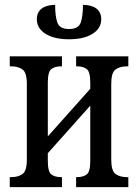

<svg xmlns="http://www.w3.org/2000/svg" viewBox="-20 -767 566 787"><path d="M20 0V-41H27Q54 -41 72 -53.5Q90 -66 90 -113V-423Q90 -470 72 -482.5Q54 -495 27 -495H20V-536H234V-495H229Q205 -495 190.5 -484Q176 -473 176 -428V-208L350 -403V-428Q350 -473 335.5 -484Q321 -495 297 -495H292V-536H506V-495H499Q472 -495 454 -482.5Q436 -470 436 -423V-113Q436 -66 454 -53.5Q472 -41 499 -41H506V0H292V-41H297Q321 -41 335.5 -52Q350 -63 350 -108V-334L176 -139V-108Q176 -63 190.5 -52Q205 -41 229 -41H234V0ZM263 -606Q202 -606 166.5 -628.5Q131 -651 131 -688Q131 -717 151 -732Q171 -747 206 -747Q206 -699 215.5 -673.5Q225 -648 263 -648Q301 -648 310.5 -673.5Q320 -699 320 -747Q355 -747 375 -732Q395 -717 395 -688Q395 -651 359.5 -628.5Q324 -606 263 -606Z"/></svg>

Font: Noto Serif ExtraCondensed
Style: Regular
Weight: 400
Width: 2
Designer: Monotype Design Team
Foundry: Monotype Imaging Inc.
Version: Version 2.015